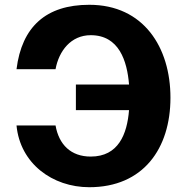

<svg xmlns="http://www.w3.org/2000/svg" viewBox="-20 -772 737 802"><path d="M353 10C578 10 692 -151 692 -364C692 -574 580 -752 353 -752C172 -752 71 -660 49 -483H212C226 -559 276 -625 359 -625C477 -625 511 -518 519 -419H297V-312H519C511 -212 475 -118 359 -118C276 -118 226 -168 212 -248H49C64 -89 199 10 353 10Z"/></svg>

Font: Cheyenne Sans
Style: Bold
Weight: 700
Designer: The Public Sans project authors (U.S. Web Design System), Libre Franklin designed by Pablo Impallari and Rodrigo Fuenzal
Foundry: The Cheyenne Sans Project Authors
Version: Version 2.007